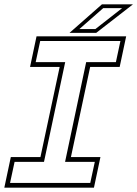

<svg xmlns="http://www.w3.org/2000/svg" viewBox="-37 -868 635 888"><path d="M-17 0 13 -141.5H150L239 -558.5H102L132 -700H546.5L516.5 -558.5H380L291 -141.5H427.5L397.5 0ZM9.5 -22H380.5L401.5 -119.5H264L361.5 -580.5H499L520 -678.5H149L128 -580.5H264.5L166.5 -119.5H30.5ZM284.5 -716 434.5 -848H578L408 -716ZM330 -733.5H404L528 -830.5H440.5Z"/></svg>

Font: Tourney Thin ExtraLight
Style: Italic
Weight: 250
Italic angle: -12°
Version: Version 1.015